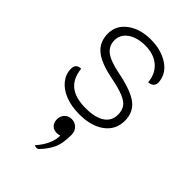

<svg xmlns="http://www.w3.org/2000/svg" viewBox="-235 -595 960 960"><g transform="rotate(45 245.0 -115.0)"><path d="M60 -123Q60 -159 96 -159Q103 -95 141.5 -65Q180 -35 251 -35Q317 -35 353 -58.5Q389 -82 389 -127Q389 -157 375.5 -176Q362 -195 329 -208.5Q296 -222 235 -234Q145 -252 105.5 -286Q66 -320 66 -378Q66 -436 115 -472.5Q164 -509 240 -509Q313 -509 363.5 -475.5Q414 -442 418 -387Q420 -370 410 -359.5Q400 -349 381 -348Q376 -404 339 -436Q302 -468 240 -468Q184 -468 148.5 -443Q113 -418 113 -378Q113 -338 143 -314.5Q173 -291 244 -277Q350 -256 392.5 -222.5Q435 -189 435 -130Q435 -66 385 -28.5Q335 9 251 9Q193 9 150 -8.5Q107 -26 83.5 -56Q60 -86 60 -123ZM259 151Q256 152 250 153.5Q244 155 238 155Q215 155 202 141.5Q189 128 189 106Q189 82 204 67Q219 52 241 52Q264 52 280 68Q296 84 296 109Q296 172 279 207Q262 242 230 275Q226 279 218 279Q209 279 203 275Q230 245 244.5 213Q259 181 259 151Z"/></g></svg>

Font: K2D Thin
Style: Regular
Weight: 100
Designer: Katatrad Aksorn Co.,Ltd.
Foundry: Cadson Demak Co.,Ltd.
Version: Version 1.000; ttfautohint (v1.6)